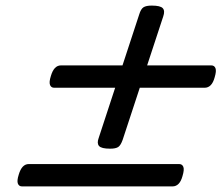

<svg xmlns="http://www.w3.org/2000/svg" viewBox="-20 -750 803 687"><path d="M374 -218Q343 -218 334.5 -227.5Q326 -237 333 -256L478 -698Q484 -718 493.5 -724Q503 -730 523 -730Q554 -730 562.5 -720.5Q571 -711 564 -691L419 -250Q412 -230 403 -224Q394 -218 374 -218ZM59 -83Q48 -83 44 -93Q40 -103 47 -125Q58 -163 83 -163H621Q632 -163 636 -153Q640 -143 633 -120Q623 -83 597 -83ZM174 -436Q163 -436 159 -446Q155 -456 162 -478Q173 -516 198 -516H736Q747 -516 751 -506Q755 -496 748 -473Q738 -436 712 -436Z"/></svg>

Font: Playwrite SK
Style: Regular
Weight: 400
Designer: Veronika Burian, José Scaglione
Foundry: TypeTogether
Version: Version 1.002